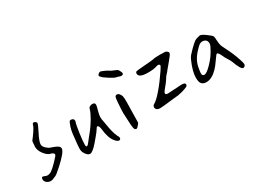

<svg xmlns="http://www.w3.org/2000/svg" viewBox="-34 -918 1608 1206"><g transform="rotate(-30 770.0 -315.0)"><path d="M192.4 -451.2Q192.4 -452.1 192.4 -453.1Q192.4 -458 186 -462.9Q179.7 -467.8 173.8 -467.8Q164.1 -467.8 161.1 -452.1Q159.2 -443.4 143.1 -418.9Q127 -394.5 110.4 -374Q105.5 -366.2 105.5 -336.9Q105.5 -336.9 104.5 -336.9Q104.5 -334 104.5 -330.1Q104.5 -302.7 125 -276.4Q145.5 -250 164.1 -245.1Q190.4 -239.3 190.4 -225.6Q190.4 -218.8 158.2 -186Q126 -153.3 113.3 -145.5Q97.7 -135.7 84 -135.7Q76.2 -135.7 66.4 -140.1Q56.6 -144.5 52.7 -144.5Q43 -144.5 43 -128.9Q43 -115.2 55.2 -105Q67.4 -94.7 85 -94.7Q96.7 -94.7 108.4 -101.6Q124 -106.4 134.3 -114.3Q144.5 -122.1 171.9 -146.5Q245.1 -212.9 245.1 -237.3Q245.1 -243.2 242.2 -249Q235.4 -261.7 187.5 -277.3Q173.8 -281.2 158.2 -295.9Q142.6 -310.5 142.6 -326.2Q142.6 -345.7 167.5 -394.5Q192.4 -443.4 192.4 -451.2Z M552.7 -286.1Q552.7 -302.7 561 -331.1Q569.3 -359.4 569.3 -368.2Q569.3 -383.8 549.8 -383.8Q540 -383.8 531.2 -378.9Q522.5 -374 521.5 -365.2Q512.7 -336.9 493.2 -304.2Q473.6 -271.5 456.5 -249Q439.5 -226.6 404.3 -183.6Q395.5 -170.9 387.7 -170.9Q381.8 -170.9 381.8 -184.6Q381.8 -210 389.6 -266.6Q397.5 -323.2 404.3 -340.8Q405.3 -342.8 405.3 -347.7Q405.3 -355.5 399.4 -360.4Q393.6 -365.2 383.8 -365.2Q374 -365.2 371.1 -356.4Q369.1 -352.5 366.2 -344.7Q352.5 -312.5 348.6 -264.6Q340.8 -198.2 340.8 -179.7Q340.8 -161.1 348.6 -147.5Q365.2 -119.1 382.8 -119.1Q401.4 -119.1 439.5 -163.1Q445.3 -169.9 466.3 -194.8Q487.3 -219.7 496.1 -234.4Q502 -246.1 507.8 -246.1Q519.5 -246.1 523.4 -210.9Q525.4 -188.5 532.2 -166Q539.1 -139.6 554.7 -120.1Q570.3 -100.6 583 -100.6Q586.9 -100.6 590.8 -104Q594.7 -107.4 594.7 -113.3Q594.7 -121.1 586.9 -132.8Q571.3 -165 561.5 -227.5Q558.6 -242.2 557.6 -251Q552.7 -271.5 552.7 -286.1Z M681.6 -505.9Q688.5 -496.1 720.7 -476.1Q752.9 -456.1 762.7 -454.1Q771.5 -453.1 781.2 -449.2Q791 -445.3 796.9 -445.3Q812.5 -445.3 812.5 -456.1Q812.5 -461.9 807.6 -470.7Q802.7 -482.4 797.9 -486.8Q793 -491.2 772.5 -499Q750 -507.8 743.2 -514.6Q737.3 -518.6 727.5 -522.9Q717.8 -527.3 708 -531.2Q698.2 -535.2 697.3 -535.2Q687.5 -535.2 680.7 -528.3Q673.8 -521.5 673.8 -516.6Q673.8 -512.7 681.6 -505.9ZM729.5 -350.6Q722.7 -358.4 713.9 -358.4Q705.1 -358.4 700.2 -350.6Q697.3 -345.7 694.8 -316.9Q692.4 -288.1 691.4 -264.6Q690.4 -241.2 690.4 -236.3Q690.4 -227.5 693.4 -178.7Q695.3 -122.1 702.1 -115.2Q708 -109.4 711.9 -109.4Q719.7 -109.4 730.5 -124Q731.4 -123 741.2 -137.7Q744.1 -267.6 744.1 -286.1Q744.1 -318.4 741.2 -329.6Q738.3 -340.8 729.5 -350.6Z M996.1 -203.1Q978.5 -203.1 978.5 -212.9Q978.5 -219.7 987.3 -231Q996.1 -242.2 1010.3 -259.3Q1024.4 -276.4 1032.2 -290Q1040 -303.7 1050.3 -314Q1060.5 -324.2 1065.4 -332Q1068.4 -336.9 1099.6 -373Q1130.9 -409.2 1130.9 -418Q1130.9 -418.9 1130.9 -419.9Q1130.9 -426.8 1123 -432.6Q1117.2 -437.5 1109.4 -438.5Q1101.6 -439.5 1072.3 -439.5Q1033.2 -439.5 1021.5 -435.5Q1016.6 -433.6 957.5 -429.2Q898.4 -424.8 894.5 -422.9Q886.7 -418.9 886.7 -409.2Q886.7 -378.9 954.1 -378.9Q995.1 -378.9 1016.6 -386.7Q1025.4 -389.6 1030.3 -389.6Q1034.2 -389.6 1038.6 -386.7Q1043 -383.8 1043 -380.9Q1043 -376 1026.4 -350.6Q986.3 -291 948.2 -246.6Q910.2 -202.1 888.7 -190.4Q876 -183.6 876 -170.9Q876 -165 878.9 -160.2Q885.7 -147.5 907.2 -147.5Q922.9 -147.5 962.9 -152.3Q979.5 -154.3 1005.9 -157.2Q1033.2 -159.2 1045.9 -161.1Q1058.6 -163.1 1076.7 -168Q1094.7 -172.9 1114.3 -181.6Q1123 -186.5 1123 -196.3Q1123 -209 1096.7 -209Q1083 -209 1046.9 -206.1Q1010.7 -203.1 996.1 -203.1Z M1502.9 -124Q1502.9 -133.8 1493.2 -162.1Q1477.5 -210 1451.2 -261.7Q1435.5 -292 1432.6 -301.8Q1429.7 -311.5 1427.7 -336.9Q1426.8 -361.3 1424.8 -367.2Q1422.9 -373 1416 -378.9Q1415 -379.9 1408.2 -385.3Q1401.4 -390.6 1397 -394Q1392.6 -397.5 1385.3 -402.8Q1377.9 -408.2 1372.6 -411.1Q1367.2 -414.1 1361.3 -416.5Q1355.5 -418.9 1351.6 -418.9Q1350.6 -418.9 1349.6 -418.9Q1322.3 -413.1 1312.5 -407.2Q1302.7 -401.4 1270.5 -370.1Q1250 -349.6 1241.2 -338.9Q1232.4 -328.1 1225.6 -311.5Q1196.3 -245.1 1196.3 -200.2Q1196.3 -185.5 1199.2 -172.9Q1207 -143.6 1242.2 -143.6Q1261.7 -143.6 1283.2 -155.3Q1321.3 -175.8 1359.4 -233.4Q1363.3 -238.3 1370.1 -248Q1381.8 -266.6 1387.7 -266.6Q1396.5 -266.6 1411.1 -234.4Q1416 -221.7 1427.2 -204.6Q1438.5 -187.5 1443.4 -175.8Q1468.8 -105.5 1485.4 -105.5Q1487.3 -105.5 1490.7 -106.4Q1494.1 -107.4 1498.5 -111.8Q1502.9 -116.2 1502.9 -124ZM1237.3 -209Q1237.3 -217.8 1242.2 -245.1Q1250 -297.9 1293.9 -343.8Q1315.4 -367.2 1324.7 -373Q1334 -378.9 1347.7 -378.9Q1347.7 -378.9 1347.7 -378.9Q1378.9 -375 1378.9 -346.7Q1378.9 -333 1369.1 -316.4Q1345.7 -268.6 1306.6 -228.5Q1270.5 -190.4 1252.9 -190.4Q1237.3 -190.4 1237.3 -209Z"/></g></svg>

Font: 辰宇落雁體 Thin
Style: Regular
Weight: 100
Designer: Written by Liu, Wei-Chen; Created by Wang, Li-Yu.
Foundry: New Value
Version: Version 1.000